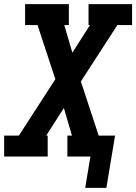

<svg xmlns="http://www.w3.org/2000/svg" viewBox="-24 -755 657 926"><path d="M387 151 412 0H301V-101H323L284 -234L199 -101H206V0H-4V-101H67L243 -373L157 -634H97V-735H308V-634H286L325 -501L410 -634H403V-735H613V-634H542L366 -362L452 -101H531L489 151Z"/></svg>

Font: Iosevka Slab Extended Oblique
Style: Bold
Weight: 700
Width: 7
Italic angle: -9°
Monospace: yes
Designer: Belleve Invis
Foundry: Belleve Invis
Version: Version 11.1.1; ttfautohint (v1.8.3)